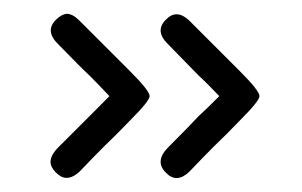

<svg xmlns="http://www.w3.org/2000/svg" viewBox="-20 -400 440 280"><path d="M169.9 -224.6Q150.4 -204.1 132.8 -187.5Q115.2 -169.9 95.7 -149.4Q85.9 -140.6 77.1 -140.6Q69.3 -140.6 61.5 -148.4Q53.7 -156.2 53.7 -164.1Q53.7 -173.8 65.4 -185.5Q99.6 -219.7 110.4 -230.5Q120.1 -240.2 139.6 -259.8Q120.1 -280.3 110.4 -290Q99.6 -299.8 65.4 -335Q44.9 -354.5 61.5 -371.1Q69.3 -378.9 77.1 -379.9Q85.9 -379.9 95.7 -370.1Q115.2 -350.6 132.8 -333Q150.4 -315.4 169.9 -295.9Q198.2 -267.6 198.2 -259.8Q198.2 -252.9 169.9 -224.6ZM330.1 -224.6Q310.5 -204.1 293 -187.5Q275.4 -169.9 255.9 -149.4Q237.3 -131.8 221.7 -148.4Q205.1 -165 225.6 -185.5Q259.8 -219.7 269.5 -230.5Q280.3 -240.2 299.8 -259.8Q280.3 -280.3 269.5 -290Q259.8 -299.8 225.6 -335Q205.1 -354.5 221.7 -371.1Q237.3 -387.7 255.9 -370.1Q275.4 -350.6 293 -333Q310.5 -315.4 330.1 -295.9Q358.4 -267.6 358.4 -259.8Q358.4 -252.9 330.1 -224.6Z"/></svg>

Font: Demofont
Style: Regular
Weight: 400
Version: Version 1.0